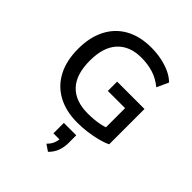

<svg xmlns="http://www.w3.org/2000/svg" viewBox="-271 -869 1315 1315"><g transform="rotate(45 387.0 -211.0)"><path d="M426 9Q315 9 235.5 -34Q156 -77 113.5 -158Q71 -239 71 -353Q71 -466 113 -547Q155 -628 233 -671Q311 -714 419 -714Q471 -714 518.5 -704.5Q566 -695 606.5 -676.5Q647 -658 675 -630L636 -545Q589 -584 536 -600.5Q483 -617 420 -617Q309 -617 247 -550Q185 -483 185 -353Q185 -219 248 -152.5Q311 -86 432 -86Q485 -86 531 -94Q577 -102 615 -118L586 -62V-293H419V-383H684V-41Q654 -26 611.5 -15Q569 -4 521 2.5Q473 9 426 9ZM424 292 377 260Q401 237 410.5 212Q420 187 420 161L443 176H361V75H481V149Q481 191 467.5 227Q454 263 424 292Z"/></g></svg>

Font: Nunito Sans 8pt SemiBold
Style: Regular
Weight: 600
Version: Version 3.101;gftools[0.9.27]